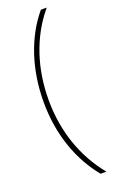

<svg xmlns="http://www.w3.org/2000/svg" viewBox="-167 -757 592 959"><g transform="rotate(-20 129.0 -278.0)"><path d="M45 -275C45 -98 101 49 190 158H221C127 44 72 -105 72 -276C72 -445 123 -597 221 -714H190C97 -603 45 -448 45 -275Z"/></g></svg>

Font: Noto Sans Thai Looped SemiCondensed Thin
Style: Regular
Weight: 100
Width: 4
Designer: Sasikarn Vongin, Ben Mitchell
Foundry: The Fontpad Ltd
Version: Version 1.001